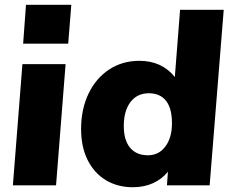

<svg xmlns="http://www.w3.org/2000/svg" viewBox="-20 -777 972 805"><path d="M74 -508H255L215 0H34ZM279 -757 266 -594H77L89 -757Z M918 -736 859 0H680L684 -57Q659 -26 621.5 -9Q584 8 537 8Q473 8 424 -21.5Q375 -51 347.5 -106Q320 -161 320 -236Q320 -319 351 -384Q382 -449 437.5 -485.5Q493 -522 564 -522Q659 -522 713 -454L735 -736ZM701 -260Q701 -323 676 -354.5Q651 -386 604 -386Q555 -386 527 -349Q499 -312 499 -249Q499 -189 525.5 -157.5Q552 -126 600 -126Q646 -126 673.5 -163Q701 -200 701 -260Z"/></svg>

Font: Muli Black
Style: Italic
Weight: 900
Italic angle: -4.541°
Designer: Vernon Adams
Foundry: Vernon Adams
Version: Version 2.001